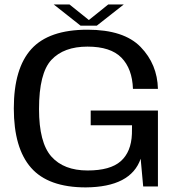

<svg xmlns="http://www.w3.org/2000/svg" viewBox="-20 -810 786 834"><path d="M352.5 4Q548.5 2.5 591 -120.5L602 0H666V-330H374V-266H553.5L553 -228.5Q550 -150 504.5 -109.8Q459 -69.5 360.5 -69.5Q257 -69.5 203.2 -130Q149.5 -190.5 149.5 -336.5Q149.5 -492 203.2 -549.8Q257 -607.5 360 -607.5Q460.5 -607.5 507.5 -559.5Q554.5 -511.5 557.5 -424H666Q663.5 -531 590.8 -606Q518 -681 360 -681Q192.5 -681 116.2 -597Q40 -513 40 -339Q40 -166.5 115 -81.2Q190 4 352.5 4ZM330 -698.5H400.5L517.5 -790.5H450L366 -723L282 -790.5H213.5Z"/></svg>

Font: Anybody SemiExpanded
Style: Regular
Weight: 400
Width: 6
Designer: Tyler Finck
Foundry: Etcetera Type Company
Version: Version 1.113;gftools[0.9.25]